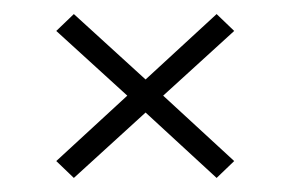

<svg xmlns="http://www.w3.org/2000/svg" viewBox="-20 -534 413 273"><path d="M85 -281 60 -305 161 -398 60 -490 85 -514 187 -421 288 -514 313 -490 212 -398 313 -305 288 -281 187 -374Z"/></svg>

Font: Big Shoulders Stencil Text Thin Thin
Style: Regular
Weight: 250
Version: Version 2.001